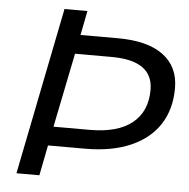

<svg xmlns="http://www.w3.org/2000/svg" viewBox="-51 -750 790 801"><g transform="rotate(5 344.0 -350.0)"><path d="M675 -411Q675 -323 634 -259.5Q593 -196 514 -161.5Q435 -127 324 -127H168L143 0H47L187 -700H283L263 -598H419Q544 -598 609.5 -549.5Q675 -501 675 -411ZM574 -395Q574 -518 400 -518H247L184 -207H336Q453 -207 513.5 -256Q574 -305 574 -395Z"/></g></svg>

Font: TypoPRO Montserrat Alternates
Style: Italic
Weight: 400
Italic angle: -11.3°
Designer: Julieta Ulanovsky
Foundry: Julieta Ulanovsky
Version: Version 6.001